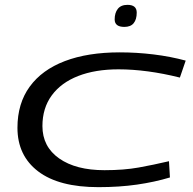

<svg xmlns="http://www.w3.org/2000/svg" viewBox="-20 -762 795 792"><path d="M386 10Q223 10 137.5 -55Q52 -120 52 -235Q52 -335 102.5 -404.5Q153 -474 247.5 -510Q342 -546 474 -546Q544 -546 613.5 -537.5Q683 -529 746 -512L722 -442Q654 -459 590.5 -467.5Q527 -476 469 -476Q373 -476 302.5 -448.5Q232 -421 193.5 -368.5Q155 -316 155 -242Q155 -157 224 -108.5Q293 -60 411 -60Q491 -60 552 -71Q613 -82 677 -97L681 -30Q618 -11 545 -0.5Q472 10 386 10ZM493 -651Q453 -651 453 -682Q453 -709 466 -725.5Q479 -742 506 -742Q544 -742 544 -710Q544 -682 531.5 -666.5Q519 -651 493 -651Z"/></svg>

Font: Georama ExtraExtended
Style: Italic
Weight: 400
Width: 8
Italic angle: -9°
Designer: Jean-Baptiste Levee
Foundry: Production Type
Version: Version 1.000